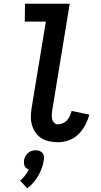

<svg xmlns="http://www.w3.org/2000/svg" viewBox="-20 -755 540 1030"><path d="M291 8Q267 8 244 3Q221 -2 202.5 -13.5Q184 -25 171 -43.5Q158 -62 151.5 -84Q145 -106 145.5 -130Q146 -154 150 -178L226 -639H113L114 -735H354L260 -162Q258 -150 257.5 -138Q257 -126 260 -115Q263 -104 271 -96Q279 -88 291 -88Q304 -88 317.5 -94Q331 -100 340.5 -111Q350 -122 355.5 -134.5Q361 -147 364 -160L459 -140Q452 -112 437.5 -84.5Q423 -57 401 -35Q379 -13 349.5 -2.5Q320 8 291 8ZM126 255 88 214Q103 202 114.5 186.5Q126 171 135 155Q128 152 122 147.5Q116 143 112.5 136Q109 129 108.5 120.5Q108 112 109 104Q111 93 116.5 83Q122 73 130.5 65.5Q139 58 149.5 54.5Q160 51 171 51Q182 51 191.5 54.5Q201 58 207.5 65.5Q214 73 215.5 83Q217 93 215 104Q212 125 204.5 146Q197 167 186 186.5Q175 206 160 223.5Q145 241 126 255Z"/></svg>

Font: Iosevka Curly Slab
Style: Bold Italic
Weight: 700
Italic angle: -9°
Monospace: yes
Designer: Belleve Invis
Foundry: Belleve Invis
Version: Version 22.1.2; ttfautohint (v1.8.4)